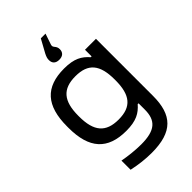

<svg xmlns="http://www.w3.org/2000/svg" viewBox="-275 -826 1128 1128"><g transform="rotate(-45 289.0 -262.5)"><path d="M526 -26V-500H435V-445H428C393 -485 354 -509 270 -509C115 -509 42 -428 42 -256V-244C42 -72 115 9 270 9C354 9 393 -15 428 -55H435V-3C435 87 392 127 276 127C231 127 172 121 126 112V188C181 200 233 206 284 206C459 206 526 132 526 -26ZM133 -247V-253C133 -376 179 -430 285 -430C391 -430 435 -376 435 -253V-247C435 -124 391 -70 285 -70C179 -70 133 -124 133 -247ZM242 -607C242 -581 257 -565 287 -565C317 -565 333 -581 333 -607C333 -639 307 -639 315 -663L338 -731H299L254 -649C245 -631 242 -620 242 -608Z"/></g></svg>

Font: LT Wave Alt
Style: Regular
Weight: 400
Designer: Daniel Lyons
Version: Version 2.5 (Glyphs App)